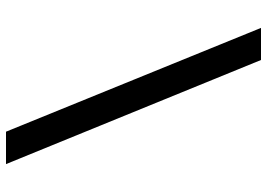

<svg xmlns="http://www.w3.org/2000/svg" viewBox="-145 -655 890 640"><g transform="rotate(-90 300.0 -335.0)"><path d="M420 90 73 -760H181L527 90Z"/></g></svg>

Font: DM Mono Medium
Style: Regular
Weight: 500
Designer: Colophon Foundry
Foundry: Colophon Foundry
Version: Version 1.000; ttfautohint (v1.8.2.53-6de2)